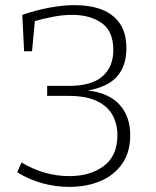

<svg xmlns="http://www.w3.org/2000/svg" viewBox="-20 -722 607 749"><path d="M250 7Q197 7 145.5 -7Q94 -21 47 -50L64 -88Q153 -35 251 -35Q332 -35 385 -74.5Q438 -114 438 -195Q438 -237 419.5 -272Q401 -307 358.5 -327.5Q316 -348 246 -348H164V-387H249Q337 -387 379.5 -424Q422 -461 422 -527Q422 -600 377 -632Q332 -664 261 -664Q226 -664 189 -657Q152 -650 116 -640L105 -522H74L67 -664Q119 -682 172 -692Q225 -702 272 -702Q331 -702 376 -685Q421 -668 447 -631Q473 -594 473 -533Q473 -465 437 -424Q401 -383 323 -369Q406 -359 447 -313Q488 -267 488 -195Q488 -128 456.5 -83Q425 -38 371.5 -15.5Q318 7 250 7Z"/></svg>

Font: Bitter Light
Style: Regular
Weight: 300
Designer: Sol Matas, and Bitter project Authors
Foundry: Sol Matas
Version: Version 2.001